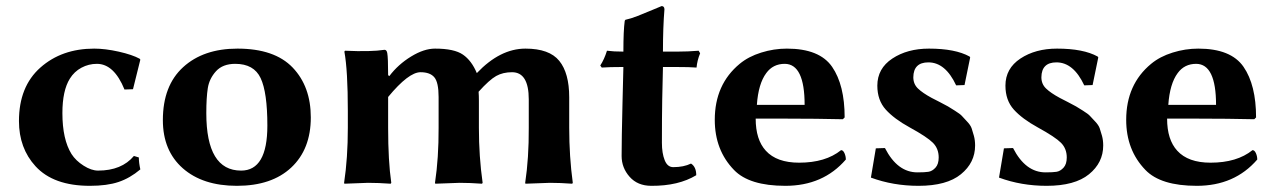

<svg xmlns="http://www.w3.org/2000/svg" viewBox="-20 -598 4176 628"><path d="M296.9 -389.2Q270 -389.2 246.3 -376.5Q222.7 -363.8 208.5 -340.8Q184.1 -301.8 184.1 -228Q184.1 -142.1 213.9 -94.2Q228 -72.3 253.4 -56.2Q278.8 -40 300.8 -40Q377.9 -40 418 -87.9L434.1 -83Q434.1 -65.9 439 -43.9Q404.8 -15.1 367.4 -2.7Q330.1 9.8 273.9 9.8Q154.8 9.8 96.2 -54.2Q42 -113.3 42 -202.1Q42 -314.9 112.1 -377Q182.1 -439 288.1 -439Q324.2 -439 368.7 -429Q413.1 -418.9 437 -405.8L439 -402.8L415 -306.2L387.2 -305.2Q353 -389.2 296.9 -389.2Z M512.7 -205.1Q512.7 -317.9 579.1 -378.4Q645.5 -439 756.8 -439Q877.9 -439 937.3 -377Q996.6 -314.9 996.6 -213.9Q996.6 -109.9 932.6 -50Q868.7 9.8 754.9 9.8Q643.1 9.8 577.9 -47.6Q512.7 -105 512.7 -205.1ZM749.5 -389.2Q708.5 -389.2 686.5 -365Q664.6 -340.8 659.7 -309.8Q654.8 -278.8 654.8 -228Q654.8 -40 768.6 -40Q854.5 -40 854.5 -187Q854.5 -295.9 832.5 -342.5Q810.5 -389.2 749.5 -389.2Z M1253.4 -349.1Q1282.2 -387.2 1324.5 -413.1Q1366.7 -439 1402.8 -439Q1465.8 -439 1494.1 -419.4Q1522.5 -399.9 1539.6 -358.9Q1615.7 -439 1698.7 -439Q1776.9 -439 1809.3 -398.9Q1841.8 -358.9 1841.8 -279.8V-180.2Q1841.8 -85.9 1853.5 0L1851.6 2.9Q1812.5 0 1778.8 0L1698.7 2.9L1697.8 0Q1710 -81.1 1709.5 -180.2V-272.9Q1709.5 -361.8 1654.8 -361.8Q1625 -361.8 1602.8 -349.4Q1580.6 -336.9 1545.4 -297.9Q1546.4 -285.6 1546.4 -268.1V-180.2Q1546.4 -85.9 1558.6 0L1556.6 2.9Q1517.6 0 1483.4 0L1403.8 2.9L1402.8 0Q1415 -81.1 1414.6 -180.2V-280.8Q1414.6 -328.6 1400.6 -345.2Q1386.7 -361.8 1355.5 -361.8Q1316.4 -361.8 1249.5 -280.8V-180.2Q1249.5 -71.3 1259.8 0L1257.8 2.9Q1217.8 0 1183.6 0L1106.4 2.9L1105.5 0Q1117.7 -81.1 1117.7 -180.2V-234.9Q1117.7 -367.7 1106.4 -429.2L1108.4 -432.1Q1193.4 -428.2 1237.8 -435.1Q1244.6 -435.1 1246.6 -424.8Q1249.5 -409.2 1249.5 -352.1Z M2019 -429.2Q2019 -498 2023.4 -529.8L2025.4 -533.2Q2043.5 -537.1 2065.4 -545.7Q2087.4 -554.2 2114.3 -565.7Q2141.1 -577.1 2144 -578.1Q2152.8 -578.1 2153.3 -567.9Q2148.4 -508.8 2148.4 -429.2H2195.3Q2230.5 -429.2 2265.1 -432.1L2270 -423.8Q2260.3 -399.9 2258.3 -377Q2238.3 -378.9 2186 -378.9H2148.4L2146 -272Q2145 -217.3 2145 -130.9Q2145 -96.7 2154.1 -74Q2163.1 -51.3 2182.1 -51.3Q2216.3 -51.3 2240.2 -63Q2257.3 -52.2 2257.3 -24.9Q2199.2 10.3 2110.4 9.8Q2065.4 9.8 2039.3 -19.8Q2013.2 -49.3 2013.2 -87.9Q2013.2 -141.1 2016.1 -261.2L2019 -378.9Q1972.2 -378.9 1948.2 -377L1943.4 -383.8Q1956.5 -403.8 1965.3 -432.1Q1986.8 -429.2 2019 -429.2Z M2455.6 -254.9H2611.8Q2611.8 -388.7 2546.9 -389.2Q2508.3 -389.2 2486.3 -358.9Q2460.4 -324.2 2455.6 -254.9ZM2731 -106.9Q2737.8 -106.9 2742.2 -96.9Q2746.6 -86.9 2746.6 -76.2Q2672.4 9.8 2548.8 9.8Q2430.7 9.8 2380.9 -42Q2317.9 -106.9 2317.9 -206.1Q2317.9 -321.8 2399.4 -389.2Q2428.2 -413.1 2469.7 -426Q2511.2 -439 2553.7 -439Q2660.6 -439 2701.7 -379.4Q2742.7 -319.8 2742.7 -213.9L2736.8 -208Q2650.9 -210 2551.3 -210H2451.7Q2451.7 -141.1 2484.9 -105Q2520.5 -65.9 2593.8 -65.9Q2680.2 -65.9 2731 -106.9Z M2844.7 -112.8 2874.5 -113.8Q2915.5 -33.7 2981.4 -34.2Q3004.4 -34.2 3016.8 -36.1Q3029.3 -38.1 3039.8 -49.6Q3050.3 -61 3050.3 -83Q3050.3 -111.8 3031.5 -130.9Q3012.7 -149.9 2955.6 -181.2Q2904.8 -209 2877.2 -239.5Q2849.6 -270 2849.6 -317.9Q2849.6 -374 2898.7 -406.5Q2947.8 -439 3018.6 -439Q3104.5 -439 3151.4 -413.1L3153.3 -410.2L3134.8 -319.8L3107.4 -318.8Q3072.3 -394 3016.6 -394Q2967.8 -394 2967.3 -345.2Q2967.3 -323.2 2982.4 -308.6Q2997.6 -293.9 3027.3 -277.8Q3031.2 -275.9 3053.5 -264.4Q3075.7 -252.9 3080.6 -250Q3085.4 -247.1 3103 -236.1Q3120.6 -225.1 3126 -219Q3131.3 -212.9 3142.8 -200.9Q3154.3 -189 3158 -178.5Q3161.6 -168 3165.5 -153.6Q3169.4 -139.2 3169.4 -122.1Q3169.4 -65.9 3123 -28.1Q3076.7 9.8 2984.4 9.8Q2901.4 9.8 2828.6 -17.1Z M3263.7 -112.8 3293.5 -113.8Q3334.5 -33.7 3400.4 -34.2Q3423.3 -34.2 3435.8 -36.1Q3448.2 -38.1 3458.7 -49.6Q3469.2 -61 3469.2 -83Q3469.2 -111.8 3450.4 -130.9Q3431.6 -149.9 3374.5 -181.2Q3323.7 -209 3296.1 -239.5Q3268.6 -270 3268.6 -317.9Q3268.6 -374 3317.6 -406.5Q3366.7 -439 3437.5 -439Q3523.4 -439 3570.3 -413.1L3572.3 -410.2L3553.7 -319.8L3526.4 -318.8Q3491.2 -394 3435.5 -394Q3386.7 -394 3386.2 -345.2Q3386.2 -323.2 3401.4 -308.6Q3416.5 -293.9 3446.3 -277.8Q3450.2 -275.9 3472.4 -264.4Q3494.6 -252.9 3499.5 -250Q3504.4 -247.1 3522 -236.1Q3539.6 -225.1 3544.9 -219Q3550.3 -212.9 3561.8 -200.9Q3573.2 -189 3576.9 -178.5Q3580.6 -168 3584.5 -153.6Q3588.4 -139.2 3588.4 -122.1Q3588.4 -65.9 3542 -28.1Q3495.6 9.8 3403.3 9.8Q3320.3 9.8 3247.6 -17.1Z M3801.3 -254.9H3957.5Q3957.5 -388.7 3892.6 -389.2Q3854 -389.2 3832 -358.9Q3806.2 -324.2 3801.3 -254.9ZM4076.7 -106.9Q4083.5 -106.9 4087.9 -96.9Q4092.3 -86.9 4092.3 -76.2Q4018.1 9.8 3894.5 9.8Q3776.4 9.8 3726.6 -42Q3663.6 -106.9 3663.6 -206.1Q3663.6 -321.8 3745.1 -389.2Q3773.9 -413.1 3815.4 -426Q3856.9 -439 3899.4 -439Q4006.3 -439 4047.4 -379.4Q4088.4 -319.8 4088.4 -213.9L4082.5 -208Q3996.6 -210 3897 -210H3797.4Q3797.4 -141.1 3830.6 -105Q3866.2 -65.9 3939.5 -65.9Q4025.9 -65.9 4076.7 -106.9Z"/></svg>

Font: Linux Biolinum O
Style: Bold
Weight: 700
Designer: Philipp H. Poll
Foundry: Philipp H. Poll
Version: Version 1.3.2